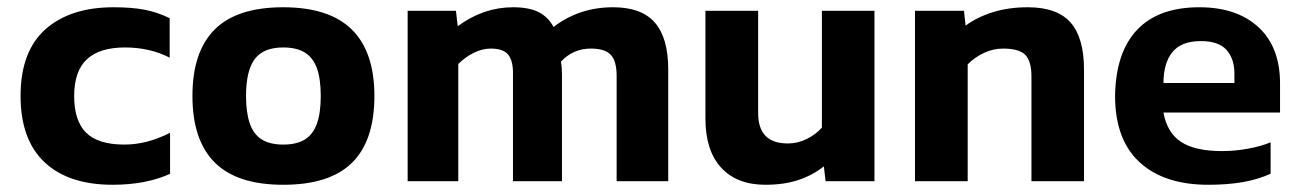

<svg xmlns="http://www.w3.org/2000/svg" viewBox="-20 -504 3617 534"><path d="M453 -20.5V-134.8Q389.3 -101.9 326 -101.9Q253.3 -101.9 219.8 -134.7Q186.3 -167.5 186.3 -237Q186.3 -306 221.5 -339Q256.6 -372 327.7 -372Q396.4 -372 451.9 -343.7V-453.4Q418.4 -469.9 382.3 -476.9Q346.3 -483.8 296 -483.8Q175.2 -483.8 106.2 -422.4Q37.2 -360.9 37.2 -237Q37.2 -115.9 103.7 -53Q170.3 9.9 293.4 9.9Q385.7 9.9 453 -20.5Z M1021.3 -237Q1021.3 -360.2 958.3 -422Q895.4 -483.8 767.6 -483.8Q639.1 -483.8 577.1 -422Q515.2 -360.2 515.2 -237Q515.2 -114.2 577.1 -52.2Q639.1 9.9 767.6 9.9Q897.2 9.9 959.2 -51.5Q1021.3 -112.9 1021.3 -237ZM664.3 -237Q664.3 -308 688.7 -340Q713.1 -372 767.6 -372Q805.2 -372 828.1 -357.7Q851 -343.4 861.5 -313.8Q872.1 -284.2 872.1 -237Q872.1 -190.2 861.5 -160.4Q851 -130.5 828.1 -116.2Q805.2 -101.9 767.6 -101.9Q730.8 -101.9 707.9 -116.2Q685 -130.5 674.7 -160.7Q664.3 -191 664.3 -237Z M1254.6 0V-326.1Q1274.3 -345.6 1298.1 -357.3Q1321.8 -368.9 1344.9 -368.9Q1380.6 -368.9 1394.2 -351Q1407.8 -333.1 1406.7 -294.8V0H1543V-298.7Q1543 -317.7 1539.9 -332.3Q1573.8 -368.9 1623.3 -368.9Q1662.4 -368.9 1678.7 -351.6Q1695 -334.3 1695 -293.2V0H1838.5V-310.7Q1838.5 -398.6 1801.3 -441.2Q1764.1 -483.8 1685.1 -483.8Q1590.8 -483.8 1519.6 -429Q1504.7 -456.7 1478 -470.3Q1451.4 -483.8 1406.9 -483.8Q1324.4 -483.8 1253.1 -431.1L1248.1 -473.9H1113.8V0Z M2271.3 -41.2 2276.2 0H2412.1V-473.9H2265.9V-149Q2248.5 -129.6 2223.4 -117.3Q2198.3 -105 2171.5 -105Q2129.6 -105 2109.1 -126.2Q2088.6 -147.3 2088.6 -189.4V-473.9H1942V-174Q1942 -85.1 1985.8 -37.6Q2029.6 9.9 2108.8 9.9Q2160.4 9.9 2200.1 -3.2Q2239.7 -16.3 2271.3 -41.2Z M2671.4 0V-325Q2690.3 -344.4 2716.2 -356.6Q2742.2 -368.9 2769.5 -368.9Q2814.6 -368.9 2831.6 -351.3Q2848.7 -333.7 2848.7 -291.6V0H2994.9V-310.1Q2994.9 -399.2 2957.4 -441.5Q2920 -483.8 2838.7 -483.8Q2785.9 -483.8 2742 -470.3Q2698 -456.7 2665.6 -432.7L2661 -473.9H2524.8V0Z M3513.9 -20.9V-108.2Q3487.3 -97.1 3451.1 -90.5Q3414.8 -83.8 3379.2 -83.8Q3302.9 -83.8 3264.2 -109.8Q3225.6 -135.7 3215.9 -191.1H3540.1V-272.2Q3540.1 -373.1 3480 -428.5Q3419.8 -483.8 3315.8 -483.8Q3201.8 -483.8 3142.4 -420.9Q3083.1 -358 3081.3 -237.5Q3081.3 -115.7 3149.4 -52.9Q3217.6 9.9 3340.7 9.9Q3394.9 9.9 3437.6 2.3Q3480.2 -5.3 3513.9 -20.9ZM3320.4 -389.7Q3369 -389.7 3391.1 -365.3Q3413.2 -340.8 3413.2 -299.3V-273.1H3215.9Q3215.9 -328.2 3240.7 -359Q3265.4 -389.8 3320.4 -389.7Z"/></svg>

Font: Arad-VF Thin Dots1
Style: Regular
Weight: 100
Designer: Mohammad Darvishi
Version: Version 1.000;August 30, 2024;FontCreator 15.0.0.2992 64-bit